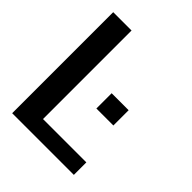

<svg xmlns="http://www.w3.org/2000/svg" viewBox="-190 -791 907 907"><g transform="rotate(45 263.5 -337.5)"><path d="M41 0H453V-83.5H163.5V-675H41ZM306.5 -399V-297H420V-399Z"/></g></svg>

Font: Anybody Thin Medium
Style: Regular
Weight: 500
Version: Version 1.113;gftools[0.9.25]